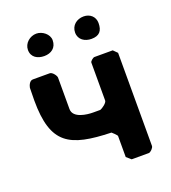

<svg xmlns="http://www.w3.org/2000/svg" viewBox="-132 -818 817 917"><g transform="rotate(-20 276.5 -360.0)"><path d="M357 -20 380 0H467C476 0 493 -17 493 -27V-500L473 -520H380C373 -520 357 -507 357 -500V-307C357 -295 330 -276 320 -273H283C255 -273 183 -280 183 -327V-487C183 -497 166 -520 153 -520H67C50 -520 42 -498 40 -487C40 -477 39 -433 39 -423C39 -200 123 -159 333 -153C335 -152 357 -131 357 -127ZM93 -660C93 -622 124 -606 157 -606C192 -606 220 -625 220 -664C220 -695 187 -720 157 -720C124 -720 93 -694 93 -660ZM333 -661C333 -624 364 -606 397 -606C437 -606 454 -626 454 -666C454 -699 429 -720 397 -720C362 -720 333 -697 333 -661Z"/></g></svg>

Font: Asimov Print
Style: C
Weight: 500
Designer: Google
Version: Version 2.000980: 2014